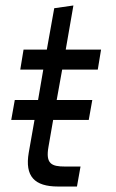

<svg xmlns="http://www.w3.org/2000/svg" viewBox="-20 -681 423 701"><path d="M21 -243H106L85 -124C70 -37 106 0 192 0H261L274 -73H217C168 -73 146 -83 157 -145L174 -243H304L317 -316H187L207 -427H337L349 -500H220L248 -661L178 -651L151 -500H66L54 -427H138L119 -316H34Z"/></svg>

Font: Uncut Sans
Style: Italic
Weight: 400
Italic angle: -10°
Designer: Kasper Nordkvist
Foundry: Uncut Type
Version: Version 1.111;FEAKit 1.0